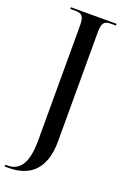

<svg xmlns="http://www.w3.org/2000/svg" viewBox="-188 -768 693 1063"><g transform="rotate(20 159.0 -237.0)"><path d="M-9 240H14C126 240 221 186 221 7V-632C221 -690 234 -704 274 -704H303V-714H34V-704H63C103 -704 116 -690 116 -635V39C116 176 76 230 2 230H-9Z"/></g></svg>

Font: Noto Serif Display Condensed Medium
Style: Regular
Weight: 500
Width: 3
Designer: Monotype Design Team
Foundry: Monotype Imaging Inc.
Version: Version 2.009